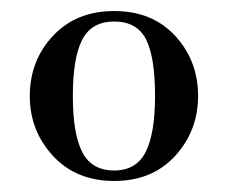

<svg xmlns="http://www.w3.org/2000/svg" viewBox="-20 -726 413 348"><path d="M34 -552Q34 -616 76 -661Q118 -706 187 -706Q256 -706 297.5 -661Q339 -616 339 -552Q339 -489 297.5 -443.5Q256 -398 187 -398Q118 -398 76 -443.5Q34 -489 34 -552ZM187 -417Q227 -417 244 -450.5Q261 -484 261 -552Q261 -623 244.5 -655Q228 -687 187 -687Q146 -687 129 -654Q112 -621 112 -552Q112 -484 129 -450.5Q146 -417 187 -417Z"/></svg>

Font: Justus
Style: Oldstyle
Weight: 500
Version: Version 001.000